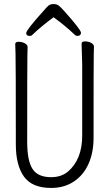

<svg xmlns="http://www.w3.org/2000/svg" viewBox="-20 -911 540 946"><path d="M232 15Q138 15 98 -41Q58 -97 58 -199Q58 -616 56.5 -647Q55 -678 55 -694Q55 -705 72 -705Q89 -705 102.5 -697.5Q116 -690 116 -679Q116 -667 115 -638Q114 -609 114 -211Q114 -120 140 -79Q166 -38 232 -38Q280 -38 313 -64Q385 -124 385 -243V-592L382 -696Q382 -707 399 -707Q416 -707 429.5 -699.5Q443 -692 443 -681Q443 -669 442 -644Q441 -619 441 -231Q441 -160 416.5 -104.5Q392 -49 344.5 -17Q297 15 232 15ZM126 -734Q109 -734 109 -748Q109 -763 195 -858Q210 -876 219 -883.5Q228 -891 244 -891Q260 -891 270 -883Q280 -875 297 -856Q379 -764 379 -750Q379 -735 363 -734Q354 -734 348 -740Q303 -783 244 -826Q184 -782 140 -740Q135 -734 126 -734Z"/></svg>

Font: LXGW WenKai Mono TC Light
Style: Regular
Weight: 300
Designer: LXGW / Fontworks Inc.
Foundry: LXGW / Fontworks Inc.
Version: Version 1.330